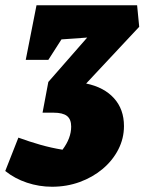

<svg xmlns="http://www.w3.org/2000/svg" viewBox="-91 -515 550 731"><path d="M107 196Q58 196 11.5 180.5Q-35 165 -71 136L-21 9Q20 24 62 36Q104 48 147 55Q180 11 180 -33Q180 -61 164 -73.5Q148 -86 113 -86H71L93 -203L241 -372L143 -365L93 -287H7L48 -495H431L439 -413L237 -197Q305 -183 343 -141Q381 -99 381 -35Q381 12 359.5 54Q338 96 300 128Q262 160 212.5 178Q163 196 107 196Z"/></svg>

Font: Piazzolla Black
Style: Italic
Weight: 900
Italic angle: -11.3°
Designer: Juan Pablo del Peral
Foundry: Huerta Tipografica
Version: Version 1.330